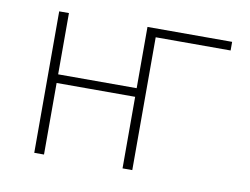

<svg xmlns="http://www.w3.org/2000/svg" viewBox="-61 -593 884 679"><g transform="rotate(10 380.5 -254.0)"><path d="M100 -508H135V-288H417V-508H721V-477H452V0H417V-257H135V0H100Z"/></g></svg>

Font: Plexus Sans ExtraLight
Style: Regular
Weight: 250
Version: Version 2.001;PS 002.001;hotconv 1.0.70;makeotf.lib2.5.58329